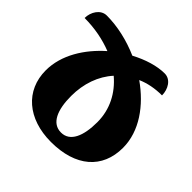

<svg xmlns="http://www.w3.org/2000/svg" viewBox="-163 -781 947 947"><g transform="rotate(45 310.5 -308.0)"><path d="M586 -221C586 -337 510 -441 406 -514C445 -531 489 -540 539 -540C539 -583 514 -626 472 -626C419 -626 357 -607 297 -575C222 -608 142 -626 68 -626C26 -626 -1 -582 -1 -540C69 -540 136 -527 194 -504C110 -430 46 -330 46 -222C46 -82 152 10 314 10C486 10 586 -77 586 -221ZM224 -221C224 -307 251 -384 302 -440C367 -385 407 -310 407 -221C407 -124 379 -58 316 -58C252 -58 224 -124 224 -221Z"/></g></svg>

Font: Noto Serif Georgian Extra
Style: Regular
Weight: 800
Designer: Monotype Design Team
Foundry: Monotype Imaging Inc.
Version: Version 1.901